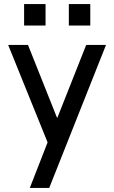

<svg xmlns="http://www.w3.org/2000/svg" viewBox="-20 -720 559 940"><path d="M126 200 213 -23 20 -500H117L259 -144H261L402 -500H499L221 200ZM98 -595V-700H203V-595ZM317 -595V-700H422V-595Z"/></svg>

Font: Quantico
Style: Regular
Weight: 400
Designer: Matt Desmond
Foundry: MADtype
Version: Version 2.002